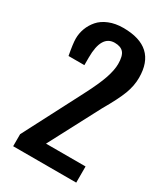

<svg xmlns="http://www.w3.org/2000/svg" viewBox="-205 -933 894 1025"><g transform="rotate(30 242.0 -420.5)"><path d="M49.8 0V-74.2L233.9 -428.7Q281.2 -519.5 298.6 -571.5Q315.9 -623.5 315.9 -659.7Q315.9 -709.5 298.6 -729.5Q281.2 -749.5 244.1 -749.5Q162.6 -749.5 162.6 -612.3V-564.9H64.9Q51.8 -634.8 51.8 -664.6Q51.8 -697.3 63.2 -728Q74.7 -758.8 96.9 -784.4Q119.1 -810.1 157.2 -825.7Q195.3 -841.3 244.1 -841.3Q449.2 -841.3 449.2 -652.3Q449.2 -602.5 429.7 -551Q410.2 -499.5 359.4 -412.1L194.8 -99.6H438.5V0Z"/></g></svg>

Font: FjallaOne
Style: Regular
Weight: 400
Designer: Irina Smirnova
Foundry: Irina Smirnova
Version: Version 1.001